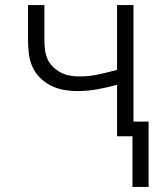

<svg xmlns="http://www.w3.org/2000/svg" viewBox="-20 -540 640 761"><path d="M505 201V0H444V-204Q405 -193 365.5 -186Q326 -179 286 -179Q259 -179 232 -184Q205 -189 181 -201Q157 -213 137.5 -233Q118 -253 107.5 -277.5Q97 -302 94 -329.5Q91 -357 91 -384V-520H156V-384Q156 -364 158 -345Q160 -326 167.5 -308Q175 -290 189 -276Q203 -262 220 -253Q237 -244 256 -240.5Q275 -237 295 -237Q333 -237 370 -245Q407 -253 444 -263V-520H509V-58H569V201Z"/></svg>

Font: Iosevka SS04 Light Extended
Style: Regular
Weight: 300
Width: 7
Monospace: yes
Designer: Belleve Invis
Foundry: Belleve Invis
Version: Version 19.0.0; ttfautohint (v1.8.4)